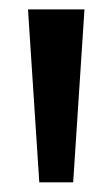

<svg xmlns="http://www.w3.org/2000/svg" viewBox="-20 -828 239 408"><path d="M63.5 -440.5 39.5 -808H159.5L135.5 -440.5Z"/></svg>

Font: Encode Sans Condensed SemiBold
Style: Regular
Weight: 600
Width: 3
Designer: Multiple Designers
Foundry: Impallari Type
Version: Version 3.000; ttfautohint (v1.8.3) -l 8 -r 50 -G 200 -x 14 